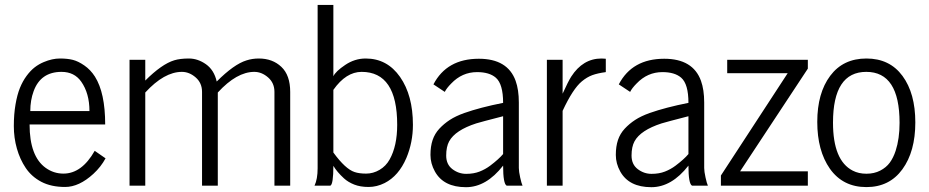

<svg xmlns="http://www.w3.org/2000/svg" viewBox="-20 -760 3804 786"><path d="M159.2 -505.9Q193.8 -520.5 225.1 -520.5Q256.3 -520.5 278.3 -514.9Q300.3 -509.3 325.4 -491.9Q350.6 -474.6 368.7 -446.3Q410.6 -379.9 410.6 -250.5H101.1Q101.1 -120.1 167 -72.8Q199.7 -49.3 239.7 -49.3Q314.9 -49.3 367.7 -142.6L412.1 -111.8Q393.1 -76.7 362.3 -48.3Q303.7 5.4 246.6 5.4Q189.5 5.4 149.4 -15.6Q109.4 -36.6 85.4 -72.3Q61.5 -107.9 49.1 -151.9Q36.6 -195.8 36.6 -244.1Q36.6 -292.5 43.5 -332.3Q50.3 -372.1 61.5 -399.9Q72.8 -427.7 88.9 -449.5Q105 -471.2 122.1 -484.4Q139.2 -497.6 159.2 -505.9ZM104 -305.2H346.2Q346.2 -377.9 312.5 -425.8Q284.2 -465.8 231.9 -465.8Q146.5 -465.8 117.7 -386.7Q104 -349.6 104 -305.2Z M510.3 0V-515.1H574.7V-430.2Q642.1 -497.6 693.4 -513.2Q717.3 -520.5 753.4 -520.5Q789.6 -520.5 823 -497.1Q856.4 -473.6 867.2 -426.3Q938 -497.1 988.8 -512.7Q1012.7 -520.5 1039.6 -520.5Q1095.7 -520.5 1131.8 -486.3Q1168 -452.1 1168 -383.8V0H1103.5V-383.8Q1103.5 -420.4 1077.4 -443.1Q1051.3 -465.8 1021 -465.8Q949.2 -465.8 871.6 -381.3V0H807.1V-383.8Q807.1 -420.4 781 -443.1Q754.9 -465.8 724.6 -465.8Q652.3 -465.8 574.7 -381.3V0Z M1344.7 -81.1Q1344.7 -5.9 1332.5 0H1267.6Q1280.3 -26.9 1280.3 -71.3V-739.7H1344.7V-447.8Q1354 -467.8 1393.1 -494.1Q1432.1 -520.5 1477.1 -520.5Q1564.9 -520.5 1617.7 -445.1Q1670.4 -369.6 1670.4 -249Q1670.4 -177.2 1643.6 -113.3Q1612.3 -40 1554.7 -10.7Q1522.5 5.4 1488.8 5.4Q1455.1 5.4 1430.2 -4.4Q1405.3 -14.2 1388.2 -29.8Q1359.4 -56.2 1344.7 -81.1ZM1344.7 -135.7Q1394 -67.9 1431.6 -55.7Q1450.2 -49.3 1479 -49.3Q1507.8 -49.3 1533.9 -64.7Q1560.1 -80.1 1575.2 -107.4Q1606 -162.6 1606 -249Q1606 -465.8 1460.4 -465.8Q1396.5 -465.8 1344.7 -392.1Z M1880.9 -297.4Q1945.8 -320.3 2039.6 -338.9Q2039.6 -416 2009.8 -441.9Q1983.4 -464.8 1933.1 -464.8Q1871.6 -464.8 1827.1 -418Q1808.1 -398.9 1800.8 -383.8L1754.4 -414.6Q1809.1 -519.5 1940.4 -519.5Q2058.1 -519.5 2090.8 -429.2Q2104 -392.6 2104 -340.3V-72.3Q2104 -58.1 2109.4 -33.7Q2114.7 -9.3 2119.1 0H2054.2Q2039.6 -7.3 2039.6 -82Q1970.7 6.3 1887.7 6.3Q1795.9 6.3 1760.3 -58.1Q1742.2 -90.8 1742.2 -125.7Q1742.2 -160.6 1751 -186.8Q1759.8 -212.9 1778.6 -233.2Q1797.4 -253.4 1821.3 -269Q1845.2 -284.7 1880.9 -297.4ZM1818.8 -181.6Q1806.6 -159.2 1806.6 -123Q1806.6 -86.9 1832 -67.6Q1857.4 -48.3 1888.4 -48.3Q1919.4 -48.3 1943.1 -57.6Q1966.8 -66.9 1986.3 -81.5Q2022 -108.4 2039.6 -129.4V-284.2Q1946.8 -260.3 1929.7 -254.9Q1843.8 -227.1 1818.8 -181.6Z M2218.8 0Q2218.8 0 2218.8 -515.1H2283.2V-376.5Q2306.2 -427.2 2318.4 -446.3Q2366.2 -520.5 2442.4 -520.5Q2448.2 -520.5 2460 -519.5V-464.8Q2426.8 -460.4 2404.8 -452.4Q2382.8 -444.3 2361.8 -426.8Q2325.2 -396.5 2283.2 -306.2V0Z M2639.6 -297.4Q2704.6 -320.3 2798.3 -338.9Q2798.3 -416 2768.6 -441.9Q2742.2 -464.8 2691.9 -464.8Q2630.4 -464.8 2585.9 -418Q2566.9 -398.9 2559.6 -383.8L2513.2 -414.6Q2567.9 -519.5 2699.2 -519.5Q2816.9 -519.5 2849.6 -429.2Q2862.8 -392.6 2862.8 -340.3V-72.3Q2862.8 -58.1 2868.2 -33.7Q2873.5 -9.3 2877.9 0H2813Q2798.3 -7.3 2798.3 -82Q2729.5 6.3 2646.5 6.3Q2554.7 6.3 2519 -58.1Q2501 -90.8 2501 -125.7Q2501 -160.6 2509.8 -186.8Q2518.6 -212.9 2537.4 -233.2Q2556.2 -253.4 2580.1 -269Q2604 -284.7 2639.6 -297.4ZM2577.6 -181.6Q2565.4 -159.2 2565.4 -123Q2565.4 -86.9 2590.8 -67.6Q2616.2 -48.3 2647.2 -48.3Q2678.2 -48.3 2701.9 -57.6Q2725.6 -66.9 2745.1 -81.5Q2780.8 -108.4 2798.3 -129.4V-284.2Q2705.6 -260.3 2688.5 -254.9Q2602.5 -227.1 2577.6 -181.6Z M2931.2 0V-41.5L3204.6 -460.4H2957V-515.1H3287.1V-479L3009.8 -58.6H3287.1V0Z M3526.9 5.9Q3430.7 5.9 3377.4 -69.3Q3325.7 -143.1 3325.7 -261Q3325.7 -378.9 3378.7 -449.7Q3431.6 -520.5 3526.9 -520.5Q3622.1 -520.5 3674.6 -449.2Q3727.1 -377.9 3727.1 -258.8Q3727.1 -139.6 3674.1 -66.9Q3621.1 5.9 3526.9 5.9ZM3390.1 -257.8Q3390.1 -103 3470.7 -61.5Q3495.1 -48.8 3526.9 -48.8Q3558.6 -48.8 3583.3 -61.5Q3607.9 -74.2 3622.6 -94.2Q3637.2 -114.3 3646.5 -142.6Q3662.6 -191.9 3662.6 -257.3Q3662.6 -465.8 3526.4 -465.8Q3390.1 -465.8 3390.1 -257.8Z"/></svg>

Font: News Cycle
Style: Regular
Weight: 500
Version: Version 0.5.2